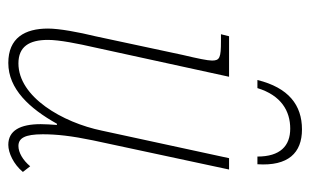

<svg xmlns="http://www.w3.org/2000/svg" viewBox="-166 -590 765 474"><g transform="rotate(90 217.0 -353.5)"><path d="M178 -606H198C216 -665 255 -687 298 -687C341 -687 367 -662 367 -606H386C391 -682 358 -716 300 -716C240 -716 197 -683 178 -606ZM338 9C358 9 386 -4 405 -27L391 -45C376 -27 357 -16 341 -16C322 -16 312 -31 312 -76C312 -110 316 -147 327 -200L399 -536H371L303 -222C283 -125 220 -16 137 -16C96 -16 79 -42 79 -89C79 -117 88 -162 98 -206L170 -536H70L65 -516H82C123 -516 130 -513 130 -494C130 -483 125 -459 116 -421L70 -206C60 -165 51 -117 51 -89C51 -32 74 9 136 9C200 9 248 -43 286 -111H289C288 -97 287 -83 287 -71C287 -20 303 9 338 9Z"/></g></svg>

Font: Noto Serif Condensed Thin
Style: Italic
Weight: 100
Width: 3
Italic angle: -12°
Designer: Monotype Design Team
Foundry: Monotype Imaging Inc.
Version: Version 2.013